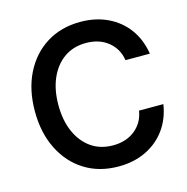

<svg xmlns="http://www.w3.org/2000/svg" viewBox="-103 -783 869 894"><g transform="rotate(-15 331.0 -336.5)"><path d="M361.7 11.7Q268.3 11.7 198.3 -32.1Q128.3 -75.8 89.2 -154.6Q50 -233.3 50 -336.7Q50 -440.8 89.2 -519.2Q128.3 -597.5 198.3 -641.2Q268.3 -685 361.7 -685Q435 -685 493.3 -657.1Q551.7 -629.2 588.8 -578.3Q625.8 -527.5 636.7 -458.3H519.2Q510.8 -514.2 468.3 -548.8Q425.8 -583.3 361.7 -583.3Q300.8 -583.3 256.7 -552.5Q212.5 -521.7 187.9 -466.3Q163.3 -410.8 163.3 -336.7Q163.3 -262.5 187.9 -207.1Q212.5 -151.7 256.7 -120.8Q300.8 -90 361.7 -90Q425.8 -90 468.3 -124.6Q510.8 -159.2 519.2 -215H636.7Q625.8 -145.8 588.8 -95Q551.7 -44.2 493.3 -16.2Q435 11.7 361.7 11.7Z"/></g></svg>

Font: Funnel Sans Medium
Style: Regular
Weight: 500
Version: Version 1.000; Beta; Release 5; Build 24; ttfautohint (v1.8.